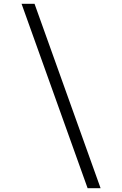

<svg xmlns="http://www.w3.org/2000/svg" viewBox="-20 -843 640 1006"><path d="M439 143 93 -823H161L507 143Z"/></svg>

Font: Iosevka Slab Light Extended
Style: Regular
Weight: 300
Width: 7
Monospace: yes
Designer: Belleve Invis
Foundry: Belleve Invis
Version: Version 11.1.0; ttfautohint (v1.8.3)